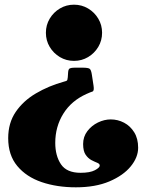

<svg xmlns="http://www.w3.org/2000/svg" viewBox="-20 -560 625 820"><path d="M416 -420Q416 -387 399.8 -359.8Q383.5 -332.5 356.2 -316.2Q329 -300 296 -300Q263 -300 235.8 -316.2Q208.5 -332.5 192.2 -359.8Q176 -387 176 -420Q176 -453 192.2 -480.2Q208.5 -507.5 235.8 -523.8Q263 -540 296 -540Q329 -540 356.2 -523.8Q383.5 -507.5 399.8 -480.2Q416 -453 416 -420ZM406 147Q406 139.5 395.2 135.2Q384.5 131 370.5 123.8Q356.5 116.5 345.8 101Q335 85.5 335 55Q335 24 353 0.2Q371 -23.5 398.2 -36.8Q425.5 -50 453 -50Q483 -50 509.8 -36Q536.5 -22 553.2 5Q570 32 570 71Q570 112 538.2 150.8Q506.5 189.5 447 214.8Q387.5 240 304 240Q223.5 240 158 217.8Q92.5 195.5 53.8 149Q15 102.5 15 30Q15 -35 47.2 -82.2Q79.5 -129.5 133.5 -161.2Q187.5 -193 252 -211Q262 -213.5 265.2 -215.5Q268.5 -217.5 269.5 -230L271 -252Q272 -265.5 278.8 -268.2Q285.5 -271 299 -271H332Q357 -271 363.2 -266Q369.5 -261 372.5 -240L379.5 -194Q383 -171.5 374.8 -169Q366.5 -166.5 350 -159Q285 -130 250.5 -74.5Q216 -19 216 50Q216 105.5 240.5 141.8Q265 178 324 178Q364.5 178 385.2 167Q406 156 406 147Z"/></svg>

Font: Besley* Fatface
Style: Regular
Weight: 900
Designer: Owen Earl
Foundry: indestructible type*
Version: Version 3.000; ttfautohint (v1.8.3)